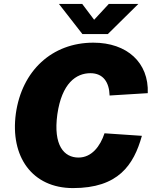

<svg xmlns="http://www.w3.org/2000/svg" viewBox="-20 -951 785 981"><path d="M536 -931 461 -850 400 -931H281L401 -777H531L687 -931ZM457 -733C246 -733 92 -590 61 -371C31 -151 144 10 353 10C584 10 663 -107 705 -257L514 -270C492 -203 448 -146 381 -146C308 -146 251 -207 273 -367C296 -526 369 -577 442 -577C508 -577 538 -530 540 -463L735 -475C741 -631 629 -733 457 -733Z"/></svg>

Font: United Sans Black
Style: Italic
Weight: 900
Italic angle: -8°
Designer: Pablo Impallari, Rodrigo Fuenzalida (Modified by Dan O. Williams)
Version: Version 1.000;PS 001.000;hotconv 1.0.88;makeotf.lib2.5.64775